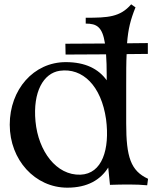

<svg xmlns="http://www.w3.org/2000/svg" viewBox="-20 -852 754 887"><path d="M291 15C384 15 444 -21 480 -78L488 2C546 0 611 -1 660 4L664 -26C584 -63 563 -126 563 -282V-456C563 -516 563 -563 565 -602L663 -603V-653L567 -652C572 -718 583 -761 606 -818L586 -832C535 -773 479 -770 376 -770V-743C427 -743 453 -728 465 -651L282 -650L283 -600L470 -601C472 -574 473 -541 473 -502V-481C435 -534 374 -565 284 -565C135 -565 25 -438 25 -276C25 -113 142 15 291 15ZM352 -45C240 -41 157 -154 144 -291C131 -428 181 -514 256 -525C362 -540 448 -455 470 -301C488 -162 452 -49 352 -45Z"/></svg>

Font: Basteleur Moonlight
Style: Regular
Weight: 300
Designer: Keussel
Foundry: Keussel Studio
Version: Version 1.300;Glyphs 3.2 (3192)